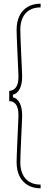

<svg xmlns="http://www.w3.org/2000/svg" viewBox="-20 -820 270 1040"><path d="M200 200Q159.5 200 130.2 182.8Q101 165.5 85.5 134Q70 102.5 70 59Q70 45 71 17.2Q72 -10.5 73.5 -44.2Q75 -78 76.5 -110.2Q78 -142.5 79 -165.8Q80 -189 80 -195Q80 -235.5 66.5 -253.8Q53 -272 32 -272H30V-328H32Q52.5 -329 66.2 -346.8Q80 -364.5 80 -405Q80 -411 79 -434.2Q78 -457.5 76.5 -489.8Q75 -522 73.5 -555.8Q72 -589.5 71 -617.2Q70 -645 70 -659Q70 -702.5 85.5 -734.2Q101 -766 130.2 -783Q159.5 -800 200 -800V-780Q165 -780 140.5 -765.8Q116 -751.5 103 -724.5Q90 -697.5 90 -659Q90 -645.5 91 -617.8Q92 -590 93.5 -556.2Q95 -522.5 96.5 -490.2Q98 -458 99 -434.8Q100 -411.5 100 -405Q100 -364.5 86.8 -338.5Q73.5 -312.5 50 -307V-293Q73.5 -288 86.8 -261.8Q100 -235.5 100 -195Q100 -188.5 99 -165.2Q98 -142 96.5 -109.8Q95 -77.5 93.5 -43.8Q92 -10 91 17.8Q90 45.5 90 59Q90 97.5 103 124.5Q116 151.5 140.5 165.8Q165 180 200 180Z"/></svg>

Font: Big Shoulders Display Thin Thin
Style: Regular
Weight: 250
Version: Version 2.002